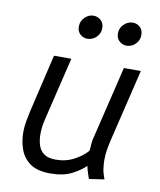

<svg xmlns="http://www.w3.org/2000/svg" viewBox="-83 -794 726 871"><g transform="rotate(10 280.0 -358.5)"><path d="M207 11Q150 11 117 -11Q84 -33 69.5 -70.5Q55 -108 55 -152Q55 -178 59.5 -202.5Q64 -227 69 -250L132 -518H212L153 -273Q149 -254 141 -222Q133 -190 133 -156Q133 -131 140 -107.5Q147 -84 166 -69.5Q185 -55 221 -55Q268 -55 306 -75.5Q344 -96 366 -122Q367 -138 368.5 -156Q370 -174 376 -194L454 -518H532L452 -185Q446 -160 442.5 -138Q439 -116 439 -92Q439 -72 442 -51.5Q445 -31 455 -5L385 5Q381 -7 376.5 -20Q372 -33 368 -52Q346 -30 307 -9.5Q268 11 207 11ZM267 -620Q248 -620 234 -633Q220 -646 220 -668Q220 -694 238 -711Q256 -728 277 -728Q297 -728 311.5 -715Q326 -702 326 -679Q326 -662 317.5 -648.5Q309 -635 295.5 -627.5Q282 -620 267 -620ZM448 -620Q429 -620 414.5 -633Q400 -646 400 -668Q400 -694 418.5 -711Q437 -728 458 -728Q478 -728 492 -715Q506 -702 506 -679Q506 -662 497.5 -648.5Q489 -635 476 -627.5Q463 -620 448 -620Z"/></g></svg>

Font: Ubuntu Sans Mono
Style: Italic
Weight: 400
Italic angle: -13.5°
Monospace: yes
Designer: Dalton Maag Ltd
Foundry: Dalton Maag Ltd
Version: Version 1.006